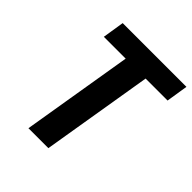

<svg xmlns="http://www.w3.org/2000/svg" viewBox="-200 -868 1001 1001"><g transform="rotate(45 300.0 -367.5)"><path d="M170 0 272 -615H111L130 -735H600L581 -615H419L317 0Z"/></g></svg>

Font: Iosevka Curly HvExObl
Style: Regular
Weight: 900
Width: 7
Italic angle: -9°
Monospace: yes
Designer: Belleve Invis
Foundry: Belleve Invis
Version: Version 11.1.0; ttfautohint (v1.8.3)